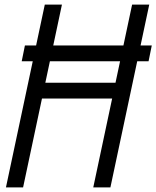

<svg xmlns="http://www.w3.org/2000/svg" viewBox="-20 -820 684 840"><path d="M75 -552 89 -621H644L630 -552ZM388 0 558 -800H633L463 0ZM6 0 176 -800H251L81 0ZM117 -389 132 -458H531L516 -389Z"/></svg>

Font: Victor Mono
Style: Italic
Weight: 400
Italic angle: -12°
Monospace: yes
Designer: Rune Bjørnerås
Version: Version 1.561;gftools[0.9.30]